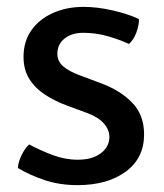

<svg xmlns="http://www.w3.org/2000/svg" viewBox="-20 -526 477 559"><path d="M32 -37Q33 -54 42.8 -74.2Q52.5 -94.5 65 -105.5Q96.5 -88.5 132.8 -74.8Q169 -61 206 -61Q248.5 -61 273.2 -79.5Q298 -98 298.5 -126.5Q298.5 -148.5 282 -167Q265.5 -185.5 233.5 -197L175.5 -218.5Q141 -231 112 -249.8Q83 -268.5 65.8 -295.5Q48.5 -322.5 48.5 -360.5Q48.5 -405.5 71.5 -438Q94.5 -470.5 134.2 -488.2Q174 -506 223.5 -506Q263.5 -506 308.8 -495.5Q354 -485 384.5 -470.5Q385 -452.5 377 -431.2Q369 -410 355.5 -398Q330 -410 295 -420.2Q260 -430.5 222.5 -430.5Q189 -430.5 168 -413.8Q147 -397 147 -369.5Q147 -348 163.2 -333.5Q179.5 -319 211.5 -307L273 -284Q329 -263.5 364.2 -227.8Q399.5 -192 399.5 -134.5Q399.5 -65.5 346 -26.2Q292.5 13 205.5 13Q153 13 108.8 -2Q64.5 -17 32 -37Z"/></svg>

Font: Signika Negative
Style: Regular
Weight: 400
Designer: Anna Giedry
Foundry: Anna Giedry
Version: Version 2.001